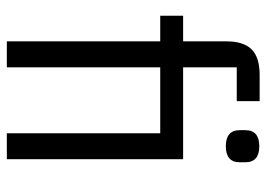

<svg xmlns="http://www.w3.org/2000/svg" viewBox="-129 -651 780 562"><g transform="rotate(90 261.0 -370.0)"><path d="M101 -449H26V-516H101V-642Q101 -693 124.5 -716.5Q148 -740 199 -740H276V-673H177V-516H446V0H370V-449H177V0H101ZM408 -641Q361 -641 361 -682V-698Q361 -739 408 -739Q455 -739 455 -698V-682Q455 -641 408 -641Z"/></g></svg>

Font: IBM Plex Sans Cond
Style: Regular
Weight: 400
Width: 3
Designer: Mike Abbink, Paul van der Laan, Pieter van Rosmalen
Foundry: Bold Monday
Version: Version 1.3